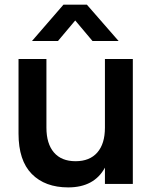

<svg xmlns="http://www.w3.org/2000/svg" viewBox="-20 -795 664 830"><path d="M230.5 -617.7H118.2L254.4 -774.9H355.5L492.7 -617.7H379.9L305.2 -706.5ZM180.7 -540V-243.2Q180.7 -173.8 213.1 -136Q245.6 -98.1 306.6 -98.1Q367.7 -98.1 400.6 -135.7Q433.6 -173.3 433.6 -243.2V-540H554.2V0H433.6V-70.3Q387.2 15.1 274.9 15.1Q174.8 15.1 117.4 -43Q60.1 -101.1 60.1 -217.3V-540Z"/></svg>

Font: Vela Sans Bd
Style: Bold
Weight: 700
Designer: Principal design: Mikhail Sharanda - project Manrope.
Design modification: Ravid Balaliev
Foundry: Mikhail Sharanda
Version: Version 1.001